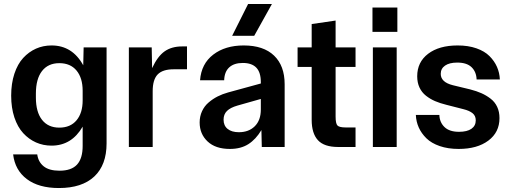

<svg xmlns="http://www.w3.org/2000/svg" viewBox="-20 -738 2573 964"><path d="M275.9 206.1Q174.3 206.1 114.7 161.1Q55.2 116.2 45.9 37.1H167Q171.9 74.7 199.2 96.9Q226.6 119.1 278.8 119.1Q338.4 119.1 366.7 88.4Q395 57.6 395 -4.9V-102.1Q339.8 -6.8 238.8 -6.8Q196.8 -6.8 160.6 -22.9Q124.5 -39.1 96.4 -69.6Q68.4 -100.1 52.2 -148.4Q36.1 -196.8 36.1 -257.8Q36.1 -318.8 52.2 -367.7Q68.4 -416.5 96.4 -447Q124.5 -477.5 160.6 -493.7Q196.8 -509.8 238.8 -509.8Q343.3 -509.8 397.9 -410.2L399.9 -500H515.1V-18.1Q515.1 90.3 453.4 148.2Q391.6 206.1 275.9 206.1ZM160.2 -248Q160.2 -175.8 190.9 -136.5Q221.7 -97.2 277.8 -97.2Q333.5 -97.2 364.3 -134Q395 -170.9 395 -233.9V-282.2Q395 -346.7 364.3 -383.8Q333.5 -420.9 277.8 -420.9Q221.7 -420.9 190.9 -381.3Q160.2 -341.8 160.2 -268.1Z M627 0V-500H741.7L743.7 -396Q771.5 -455.6 806.6 -480.2Q841.8 -504.9 894 -504.9H918.9V-390.1H851.6Q796.9 -390.1 771.7 -364.3Q746.6 -338.4 746.6 -279.8V0Z M1134.3 9.8Q1062 9.8 1022.2 -27.8Q982.4 -65.4 982.4 -123Q982.4 -153.8 994.4 -179.7Q1006.3 -205.6 1027.6 -223.6Q1048.8 -241.7 1073 -253.9Q1097.2 -266.1 1125.5 -273.9L1289.6 -318.8V-325.2Q1289.6 -375 1266.8 -398.4Q1244.1 -421.9 1199.2 -421.9Q1155.3 -421.9 1131.1 -399.9Q1106.9 -377.9 1105.5 -335H984.4Q990.7 -418 1050.8 -463.9Q1110.8 -509.8 1203.6 -509.8Q1303.2 -509.8 1356.2 -458.7Q1409.2 -407.7 1409.2 -314.9V0H1294.4L1292.5 -85Q1264.6 -38.1 1226.8 -14.2Q1189 9.8 1134.3 9.8ZM1102.5 -137.2Q1102.5 -106.9 1123 -90.6Q1143.6 -74.2 1179.2 -74.2Q1229 -74.2 1259.3 -104.2Q1289.6 -134.3 1289.6 -188V-241.2L1172.4 -208Q1136.7 -197.8 1119.6 -180.9Q1102.5 -164.1 1102.5 -137.2ZM1145.5 -558.1 1225.6 -717.8H1345.2L1256.3 -558.1Z M1677.7 0Q1607.4 0 1576.2 -34.2Q1544.9 -68.4 1544.9 -136.2V-401.9H1474.1V-500H1544.9V-617.2L1665 -634.8V-500H1765.1V-401.9H1665V-152.8Q1665 -117.7 1674.3 -107.9Q1683.6 -98.1 1715.8 -98.1H1765.1V0Z M1852.1 0V-500H1971.7V0ZM1850.1 -578.1H1975.1V-700.2H1850.1Z M2220.7 -211.9Q2189 -219.7 2164.6 -230.2Q2140.1 -240.7 2118.9 -257.3Q2097.7 -273.9 2086.2 -298.6Q2074.7 -323.2 2074.7 -355Q2074.7 -426.3 2129.6 -468Q2184.6 -509.8 2277.8 -509.8Q2331.1 -509.8 2372.1 -495.4Q2413.1 -481 2437.7 -456.3Q2462.4 -431.6 2475.3 -402.1Q2488.3 -372.6 2489.7 -338.9H2373Q2371.6 -377.4 2347.7 -400.6Q2323.7 -423.8 2275.9 -423.8Q2236.3 -423.8 2214.6 -408.7Q2192.9 -393.6 2192.9 -367.2Q2192.9 -325.2 2253.9 -310.1L2340.8 -289.1Q2373 -280.8 2397.2 -270Q2421.4 -259.3 2443.1 -242.7Q2464.8 -226.1 2476.3 -201.4Q2487.8 -176.8 2487.8 -145Q2487.8 -73.7 2431.9 -32Q2376 9.8 2282.7 9.8Q2229.5 9.8 2187.7 -4.6Q2146 -19 2120.8 -43.7Q2095.7 -68.4 2082.5 -97.9Q2069.3 -127.4 2067.9 -161.1H2186Q2187 -124 2211.7 -100.1Q2236.3 -76.2 2284.7 -76.2Q2325.2 -76.2 2346.9 -91.3Q2368.7 -106.4 2368.7 -133.8Q2368.7 -156.7 2352.5 -169.7Q2336.4 -182.6 2306.6 -189.9Z"/></svg>

Font: TASA Orbiter Deck SemiBold
Style: Regular
Weight: 600
Designer: Weizhong Zhang
Version: Version 1.000;Glyphs 3.1.2 (3151)